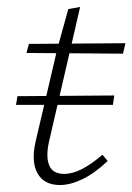

<svg xmlns="http://www.w3.org/2000/svg" viewBox="-20 -523 380 551"><path d="M152 8Q107 8 88 -25Q69 -58 82 -116L145 -385L176 -497L210 -503L121 -118Q111 -74 121 -49Q131 -24 164 -24Q189 -24 216.5 -38.5Q244 -53 274 -79L289 -61Q252 -26 217 -9Q182 8 152 8ZM26 -222 30 -247 308 -249 304 -222ZM56 -371 63 -397 340 -399 333 -369Z"/></svg>

Font: Ysabeau ExtraLight
Style: Italic
Weight: 250
Italic angle: -12°
Version: Version 2.000;gftools[0.9.27.dev2+g8671c4b]